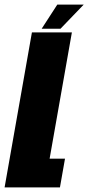

<svg xmlns="http://www.w3.org/2000/svg" viewBox="-65 -816 384 836"><path d="M-45 0 74 -675H248L151 -125H218L196 0ZM116.5 -691 184.5 -796H299.5L198.5 -691Z"/></svg>

Font: Anybody UltraCondensed Black
Style: Italic
Weight: 900
Width: 1
Italic angle: -10°
Designer: Tyler Finck
Foundry: Etcetera Type Company
Version: Version 1.010; ttfautohint (v1.8.3) -l 8 -r 50 -G 200 -x 14 